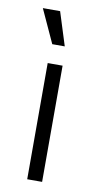

<svg xmlns="http://www.w3.org/2000/svg" viewBox="-73 -626 340 661"><g transform="rotate(10 97.0 -295.0)"><path d="M71.5 0V-406.2H123.6V0ZM75.7 -472.9 22.2 -589.6H82.6L119.4 -472.9Z"/></g></svg>

Font: Afacad Flux Light
Style: Regular
Weight: 300
Designer: Kristian Moeller
Foundry: Dicotype
Version: Version 1.100